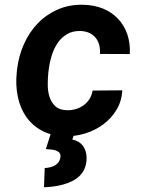

<svg xmlns="http://www.w3.org/2000/svg" viewBox="-20 -558 627 801"><path d="M259.3 -98.1Q278.8 -97.7 296.6 -103Q314.5 -108.4 328.9 -118.9Q343.3 -129.4 353.3 -145Q363.3 -160.6 366.2 -180.2L490.2 -181.2Q487.8 -136.2 466.3 -100.3Q444.8 -64.5 411.4 -39.6Q377.9 -14.6 336.7 -1.7Q295.4 11.2 252.9 10.3Q195.8 9.3 155 -12.7Q114.3 -34.7 89.1 -71Q64 -107.4 54.2 -155Q44.4 -202.6 49.8 -254.9L51.3 -270Q58.1 -325.2 80.1 -374.5Q102.1 -423.8 137.7 -460.7Q173.3 -497.6 221.4 -518.6Q269.5 -539.6 328.1 -538.1Q373.5 -537.1 410.2 -522Q446.8 -506.8 472.4 -479.7Q498 -452.6 511 -415.3Q523.9 -377.9 521.5 -332.5L397 -333Q398.4 -352.5 394 -369.9Q389.6 -387.2 379.4 -399.9Q369.1 -412.6 353.5 -420.2Q337.9 -427.7 316.9 -428.7Q283.2 -429.7 259.5 -415.5Q235.8 -401.4 220.2 -378.2Q204.6 -355 195.8 -326.4Q187 -297.9 183.6 -270L181.6 -255.4Q179.2 -231.9 179.2 -204.6Q179.2 -177.2 186.5 -154.1Q193.8 -130.9 210.7 -115Q227.5 -99.1 259.3 -98.1ZM292 -4.9 281.7 23.9Q312 30.8 326.9 51.8Q341.8 72.8 341.3 103.5Q340.8 127 333 145Q325.2 163.1 311.8 176Q298.3 189 280.8 197.8Q263.2 206.5 243.4 211.9Q223.6 217.3 203.1 220Q182.6 222.7 163.6 223.1L166.5 143.1Q177.2 142.6 188 140.1Q198.7 137.7 207.8 132.8Q216.8 127.9 223.1 119.9Q229.5 111.8 231.9 99.1Q233.9 86.4 228 79.6Q222.2 72.8 212.4 69.6Q202.6 66.4 191.2 65.7Q179.7 64.9 171.4 64L192.9 -4.4Z"/></svg>

Font: TypoPRO Roboto Mono
Style: Bold Italic
Weight: 700
Designer: Google
Version: Version 2.000986; 2015; ttfautohint (v1.3)